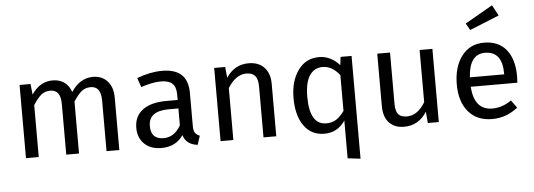

<svg xmlns="http://www.w3.org/2000/svg" viewBox="-59 -982 3830 1377"><g transform="rotate(-5 1856.0 -294.0)"><path d="M624 -539Q689 -539 728 -495.5Q767 -452 767 -378V0H675V-365Q675 -467 601 -467Q562 -467 535 -444.5Q508 -422 477 -374V0H385V-365Q385 -467 311 -467Q271 -467 244 -444Q217 -421 187 -374V0H95V-527H174L182 -450Q241 -539 334 -539Q383 -539 417.5 -514Q452 -489 467 -444Q530 -539 624 -539Z M1307 -123Q1307 -91 1318 -75.5Q1329 -60 1351 -52L1330 12Q1248 3 1227 -67Q1174 12 1070 12Q992 12 947 -32Q902 -76 902 -147Q902 -231 962.5 -276Q1023 -321 1134 -321H1215V-360Q1215 -416 1188 -440Q1161 -464 1105 -464Q1047 -464 963 -436L940 -503Q1037 -539 1122 -539Q1307 -539 1307 -364ZM1091 -57Q1170 -57 1215 -139V-260H1146Q1000 -260 1000 -152Q1000 -57 1091 -57Z M1744 -539Q1816 -539 1856.5 -496Q1897 -453 1897 -378V0H1805V-365Q1805 -421 1784 -444Q1763 -467 1722 -467Q1646 -467 1588 -374V0H1496V-527H1575L1583 -449Q1643 -539 1744 -539Z M2406 -527H2485V213L2393 202V-70Q2338 12 2243 12Q2149 12 2096.5 -62Q2044 -136 2044 -261Q2044 -384 2100 -461.5Q2156 -539 2251 -539Q2335 -539 2399 -468ZM2263 -61Q2305 -61 2335 -80.5Q2365 -100 2393 -139V-397Q2339 -466 2271 -466Q2210 -466 2176.5 -415Q2143 -364 2143 -263Q2143 -61 2263 -61Z M3067 -527V0H2988L2981 -82Q2922 12 2817 12Q2748 12 2709 -30Q2670 -72 2670 -149V-527H2762V-159Q2762 -105 2781 -82.5Q2800 -60 2843 -60Q2920 -60 2975 -151V-527Z M3561 -724 3349 -638 3321 -687 3520 -801ZM3655 -279Q3655 -256 3653 -232H3317Q3329 -63 3459 -63Q3530 -63 3596 -109L3636 -54Q3552 12 3452 12Q3342 12 3280.5 -60Q3219 -132 3219 -258Q3219 -383 3278 -461Q3337 -539 3438 -539Q3543 -539 3599 -470Q3655 -401 3655 -279ZM3564 -300V-306Q3564 -466 3440 -466Q3327 -466 3317 -300Z"/></g></svg>

Font: Fira Sans
Style: Regular
Weight: 400
Designer: Carrois Corporate & Edenspiekermann AG
Foundry: Carrois Corporate GbR & Edenspiekermann AG
Version: Version 4.106;PS 004.106;hotconv 1.0.70;makeotf.lib2.5.58329